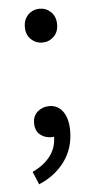

<svg xmlns="http://www.w3.org/2000/svg" viewBox="-49 -505 348 707"><g transform="rotate(-5 124.5 -152.0)"><path d="M125 -349.1Q100.1 -349.1 82.5 -366Q64.9 -382.8 64.9 -411.1Q64.9 -439.9 82.5 -457Q100.1 -474.1 125 -474.1Q148.9 -474.1 166.5 -457Q184.1 -439.9 184.1 -411.1Q184.1 -382.8 166.5 -366Q148.9 -349.1 125 -349.1ZM46.9 122.1Q88.9 103 112.8 72Q136.7 41 136.7 0Q133.8 1 127 1Q103 1 85.4 -13.4Q67.9 -27.8 67.9 -56.2Q67.9 -83 85.9 -98.4Q104 -113.8 128.9 -113.8Q160.6 -113.8 179.2 -87.9Q197.8 -62 197.8 -17.1Q197.8 47.9 162.8 95.9Q127.9 144 66.9 169.9Z"/></g></svg>

Font: Pyidaungsu Numbers
Style: Regular
Weight: 400
Designer: Sun Tun
Foundry: MCF
Version: Version 2.053; ttfautohint (v1.8.2)